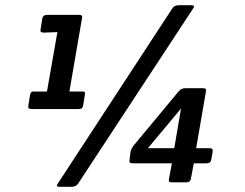

<svg xmlns="http://www.w3.org/2000/svg" viewBox="-20 -699 940 736"><path d="M102 -281Q88 -281 88 -289Q88 -292 89 -296L95 -334Q97 -343 100.5 -346Q104 -349 114 -348H160L200 -576L149 -574Q139 -574 136.5 -577Q134 -580 136 -589L142 -627Q144 -642 161 -642H281Q291 -642 293.5 -639Q296 -636 294 -627L246 -348H292Q302 -349 304.5 -346Q307 -343 305 -334L299 -296Q297 -287 293.5 -284Q290 -281 280 -281ZM720 -666 280 4Q272 17 255 17H209Q198 17 198 13Q198 9 202 4L640 -666Q648 -679 665 -679H713Q730 -679 720 -666ZM490 -73Q476 -73 476 -81Q476 -84 477 -88L480 -115Q482 -128 493 -142L665 -349Q675 -361 691 -361H756Q766 -361 768.5 -358Q771 -355 769 -346L732 -131H781Q791 -131 793.5 -128Q796 -125 795 -116L790 -88Q788 -73 772 -73H723L712 -15Q710 0 693 0H641Q631 0 628.5 -3Q626 -6 628 -15L639 -73ZM674 -283 547 -131H648Z"/></svg>

Font: Crete Round
Style: Italic
Weight: 400
Designer: Veronika Burian
Foundry: TypeTogether
Version: Version 1.001; ttfautohint (v1.6)